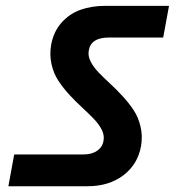

<svg xmlns="http://www.w3.org/2000/svg" viewBox="-20 -692 629 660"><path d="M8.8 -51.8 28.8 -161.1H267.1Q296.4 -161.1 314.7 -174.3Q333 -187.5 335.9 -209Q339.4 -227.1 329.6 -246.3Q319.8 -265.6 302 -283.9Q284.2 -302.2 262.5 -322.3Q240.7 -342.3 219.2 -365.5Q197.8 -388.7 181.2 -413.6Q164.6 -438.5 157.2 -470.9Q149.9 -503.4 155.8 -538.1Q164.1 -583 191.2 -613.8Q218.3 -644.5 256.3 -658.2Q294.4 -671.9 341.8 -671.9H561L541 -563H355Q292 -563 285.2 -518.1Q281.7 -500 291.5 -480.7Q301.3 -461.4 318.8 -443.1Q336.4 -424.8 358.2 -404.8Q379.9 -384.8 401.1 -361.8Q422.4 -338.9 439 -314Q455.6 -289.1 463.1 -256.8Q470.7 -224.6 464.8 -189.9Q453.6 -127 404.1 -89.4Q354.5 -51.8 280.8 -51.8Z"/></svg>

Font: SVN-Poppins SemiBold
Style: Italic
Weight: 600
Italic angle: -10°
Designer: Ninad Kale (Devanagari), Jonny Pinhorn (Latin)
Foundry: Indian Type Foundry
Version: Version 3.002 2017